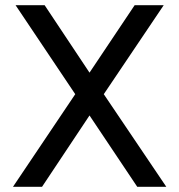

<svg xmlns="http://www.w3.org/2000/svg" viewBox="-20 -720 691 740"><path d="M30 0 270 -357 40 -700H152L325 -440L499 -700H611L380 -357L621 0H509L325 -275L142 0Z"/></svg>

Font: Quantico
Style: Regular
Weight: 400
Designer: Matt Desmond
Foundry: MADtype
Version: Version 2.002